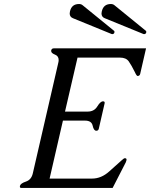

<svg xmlns="http://www.w3.org/2000/svg" viewBox="-20 -923 739 943"><path d="M528.3 -755.9 338.4 -833.5Q322.3 -839.8 322.3 -856.9Q322.3 -861.8 323.7 -867.2Q332 -903.3 368.2 -903.3Q378.9 -903.3 386.2 -897L541 -771Q543 -767.6 542 -763.7Q540 -755.4 531.2 -755.4Q529.3 -755.4 528.3 -755.9ZM684.6 -755.9 494.6 -833.5Q478.5 -839.8 478.5 -856.9Q478.5 -861.8 480 -867.2Q488.3 -903.3 524.4 -903.3Q535.2 -903.3 542.5 -897L697.3 -771Q698.7 -768.6 698.7 -766.1Q698.7 -765.1 698.2 -763.7Q696.3 -755.4 687.5 -755.4Q685.5 -755.4 684.6 -755.9ZM223.6 -45.9H432.1Q477.5 -45.9 516.6 -81.1Q556.2 -116.2 577.1 -135.3Q588.4 -146 593.3 -146Q603.5 -146 601.1 -135.7Q599.6 -129.4 597.7 -125.5L533.2 0H84.5Q77.6 0 77.6 -6.3Q77.6 -8.3 78.1 -10.3Q81.1 -22.5 107.4 -31.2Q133.8 -40 141.1 -71.3L266.1 -613.8Q268.1 -621.6 268.1 -627.9Q268.1 -647.5 251 -654.3Q231 -662.1 231.4 -672.4Q231.4 -673.8 231.4 -675.3Q233.9 -685.5 244.1 -685.5H697.3L668.5 -560.1Q666 -549.8 655.8 -549.8Q650.9 -549.8 642.1 -569.3Q625.5 -603 612.3 -621.6Q599.1 -640.1 569.3 -640.1H360.8L299.3 -375H411.1Q442.4 -375 458 -400.4Q473.1 -425.3 485.8 -425.3H486.3Q496.1 -425.3 493.7 -415L465.3 -291Q462.9 -280.8 453.1 -280.8Q440.4 -280.8 435.1 -305.7Q429.7 -330.6 397.9 -330.6H289.1Z"/></svg>

Font: Caudex
Style: Italic
Weight: 400
Italic angle: -13°
Version: Version 1.04